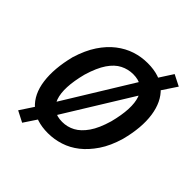

<svg xmlns="http://www.w3.org/2000/svg" viewBox="-229 -933 1158 1158"><g transform="rotate(45 350.0 -354.0)"><path d="M303 10Q199 10 139 -44Q79 -98 66 -195.5Q53 -293 85 -420Q110 -501 147 -556.5Q184 -612 229.5 -647Q275 -682 325.5 -698.5Q376 -715 431 -715Q537 -715 595 -661Q653 -607 667 -510.5Q681 -414 648 -287Q624 -205 586 -149Q548 -93 503.5 -58Q459 -23 407.5 -6.5Q356 10 303 10ZM316 -99Q360 -99 398 -119.5Q436 -140 468 -186Q500 -232 523 -311Q560 -454 533 -530Q506 -606 416 -606Q373 -606 334.5 -586.5Q296 -567 265 -521.5Q234 -476 210 -396Q173 -252 200 -175.5Q227 -99 316 -99ZM149 75 79 39 152 -72 185 -127 490 -623 523 -676 592 -783 663 -747 590 -637 557 -581 251 -85 220 -32Z"/></g></svg>

Font: Nunito Sans 7pt Condensed
Style: Bold Italic
Weight: 700
Width: 3
Italic angle: -9°
Designer: Vernon Adams
Foundry: Vernon Adams
Version: Version 3.101;gftools[0.9.27]